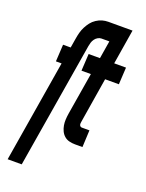

<svg xmlns="http://www.w3.org/2000/svg" viewBox="-173 -817 846 1115"><g transform="rotate(20 250.0 -260.0)"><path d="M20 215 124 -415H89L95 -520H142L152 -580Q155 -599 160 -617.5Q165 -636 174 -653.5Q183 -671 195 -686.5Q207 -702 224.5 -713.5Q242 -725 260 -730Q278 -735 297 -735H446L411 -520H484L478 -415H393L348 -138Q347 -132 346.5 -126.5Q346 -121 347.5 -116Q349 -111 353 -108Q357 -105 362 -105H409L404 0H358Q339 0 321.5 -4.5Q304 -9 291 -20.5Q278 -32 270.5 -48Q263 -64 260 -81.5Q257 -99 258 -117.5Q259 -136 262 -155L305 -415H247L253 -520H323L341 -630H292Q281 -630 270 -623.5Q259 -617 252 -607Q245 -597 241.5 -586Q238 -575 236 -563L107 215Z"/></g></svg>

Font: Iosevka SS18 Extrabold
Style: Italic
Weight: 800
Italic angle: -9°
Monospace: yes
Designer: Belleve Invis
Foundry: Belleve Invis
Version: Version 25.1.1; ttfautohint (v1.8.4)